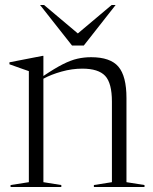

<svg xmlns="http://www.w3.org/2000/svg" viewBox="-20 -752 616 772"><path d="M357.5 -8 430 -19.5V-343.5Q430 -418 402.8 -447Q375.5 -476 311 -476Q269.5 -476 227.5 -464.2Q185.5 -452.5 154.5 -435.5V-19.5L226.5 -8V0H22.5V-8L96 -19.5V-466Q88 -469 70 -475Q52 -481 18 -493.5V-501.5L151.5 -527.5H154.5V-446.5Q200.5 -477.5 232.8 -493.8Q265 -510 291.5 -516Q318 -522 346.5 -522Q423.5 -522 456 -484Q488.5 -446 488.5 -358V-19.5L561 -8V0H357.5ZM445 -732 317 -569H269.5L141 -732H157L293 -617.5L429 -732Z"/></svg>

Font: Newsreader Display Light
Style: Regular
Weight: 300
Designer: Hugues Gentile
Foundry: Production Type
Version: Version 1.001